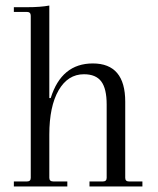

<svg xmlns="http://www.w3.org/2000/svg" viewBox="-20 -673 569 693"><path d="M30 0V-18H77Q91 -18 91 -31V-616Q91 -630 77 -630H30V-647H77Q126 -647 158 -653V-319H163Q202 -444 315 -444Q432 -444 432 -306V-31Q432 -18 446 -18H494V0H303V-18H351Q365 -18 365 -31V-296Q365 -353 345.5 -379Q326 -405 283 -405Q225 -405 191.5 -347Q158 -289 158 -187V-31Q158 -18 173 -18H223V0Z"/></svg>

Font: Arapey Thin
Style: Regular
Weight: 100
Designer: Eduardo Rodriguez Tunni
Foundry: Eduardo Rodriguez Tunni
Version: Version 4.000;hotconv 1.0.109;makeotfexe 2.5.65596